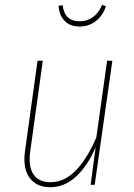

<svg xmlns="http://www.w3.org/2000/svg" viewBox="-20 -773 559 803"><path d="M82 -108Q82 -125 85 -144L137 -519H159L107 -144Q104 -125 104 -108Q104 -60 126.5 -35.5Q149 -11 191 -11Q250 -11 298 -61Q346 -111 383 -199L428 -519H450L376 0H359L380 -157Q347 -80 298.5 -35Q250 10 190 10Q139 10 110.5 -21Q82 -52 82 -108ZM225 -749 242 -751Q250 -684 313 -684Q345 -684 369.5 -702Q394 -720 407 -753L423 -747Q411 -709 381.5 -685.5Q352 -662 313 -662Q273 -662 250 -686Q227 -710 225 -749Z"/></svg>

Font: Fira Sans Condensed Thin
Style: Italic
Weight: 250
Width: 3
Italic angle: -8°
Designer: Carrois Corporate & Edenspiekermann AG
Foundry: Carrois Corporate GbR & Edenspiekermann AG
Version: Version 4.203